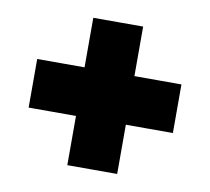

<svg xmlns="http://www.w3.org/2000/svg" viewBox="-60 -610 660 603"><g transform="rotate(10 270.0 -309.0)"><path d="M40 -231Q40 -269 40 -308.5Q40 -348 40 -386Q78 -386 116 -386Q154 -386 191 -386Q191 -425 191 -465Q191 -505 191 -544Q230 -544 270.5 -544Q311 -544 350 -544Q350 -505 350 -465Q350 -425 350 -386Q388 -386 425.5 -386Q463 -386 500 -386Q500 -348 500 -308.5Q500 -269 500 -231Q463 -231 425.5 -231Q388 -231 350 -231Q350 -192 350 -152.5Q350 -113 350 -74Q311 -74 270.5 -74Q230 -74 191 -74Q191 -113 191 -152.5Q191 -192 191 -231Q154 -231 116 -231Q78 -231 40 -231Z"/></g></svg>

Font: Tilt Warp
Style: Regular
Weight: 400
Designer: Andy Clymer
Foundry: Andy Clymer
Version: Version 1.000